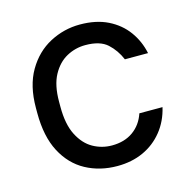

<svg xmlns="http://www.w3.org/2000/svg" viewBox="-86 -626 718 721"><g transform="rotate(-15 272.5 -265.0)"><path d="M285 10Q217 10 162.5 -19.5Q108 -49 76.5 -109Q45 -169 45 -260V-280Q45 -366 79 -424Q113 -482 168 -511Q223 -540 285 -540Q348 -540 393.5 -517.5Q439 -495 467 -456.5Q495 -418 505 -370H415Q399 -408 370.5 -434Q342 -460 285 -460Q246 -460 212 -441.5Q178 -423 156.5 -383.5Q135 -344 135 -280V-260Q135 -192 156.5 -150Q178 -108 212 -89Q246 -70 285 -70Q334 -70 367.5 -94Q401 -118 415 -160H505Q493 -108 462 -69.5Q431 -31 386 -10.5Q341 10 285 10Z"/></g></svg>

Font: Golos Text
Style: Regular
Weight: 400
Designer: A.Korolkova, Vitaly Kuzmin
Foundry: ParaType Ltd
Version: Version 2.004